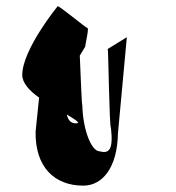

<svg xmlns="http://www.w3.org/2000/svg" viewBox="-20 -878 554 604"><path d="M50 -642C50 -617 73 -592 103 -571C97 -512 92 -464 92 -464C90 -354 150 -294 242 -294C302 -294 349 -350 351 -458L379 -761L319 -724C321 -719 324 -476 329 -476C337 -406 323 -394 293 -402C267 -403 241 -470 239 -546C237 -550 234 -634 231 -703L248 -731C248 -738 261 -790 255 -790C250 -790 161 -865 161 -858C161 -858 50 -722 50 -642ZM190 -518C219 -500 236 -490 218 -490C202 -490 194 -501 190 -518Z"/></svg>

Font: Ampere
Style: UltCnd
Weight: 400
Version: Version 1